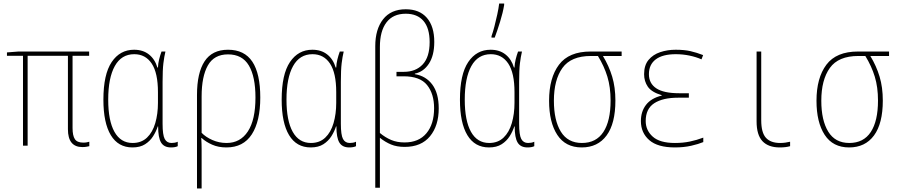

<svg xmlns="http://www.w3.org/2000/svg" viewBox="-20 -817 5040 1077"><path d="M442 8Q361 8 361 -92V-504H135V0H109V-504H19V-523L84 -528H480V-504H387V-99Q387 -56 400 -36.5Q413 -17 447 -17Q458 -17 466 -18.5Q474 -20 481 -22V3Q476 4 466 6Q456 8 442 8Z M723 10Q643 10 601.5 -59Q560 -128 560 -258Q560 -400 606.5 -469Q653 -538 732 -538Q782 -538 815.5 -511.5Q849 -485 863 -438H866Q867 -461 872.5 -483.5Q878 -506 886 -528H908Q901 -499 896.5 -462Q892 -425 892 -358V-123Q892 -60 904 -37.5Q916 -15 942 -15Q950 -15 959.5 -16.5Q969 -18 977 -22V3Q963 10 939 10Q900 10 883.5 -17.5Q867 -45 867 -108H865Q856 -80 839 -53Q822 -26 794 -8Q766 10 723 10ZM724 -15Q773 -15 804.5 -45Q836 -75 851 -126.5Q866 -178 866 -240V-300Q866 -408 831 -460.5Q796 -513 733 -513Q661 -513 624 -446.5Q587 -380 587 -258Q587 -140 622 -77.5Q657 -15 724 -15Z M1085 -284Q1085 -408 1127.5 -473Q1170 -538 1259 -538Q1351 -538 1395.5 -471Q1440 -404 1440 -270Q1440 -137 1392.5 -63.5Q1345 10 1250 10Q1205 10 1170 -5.5Q1135 -21 1111 -43H1109Q1111 -7 1111 19.5Q1111 46 1111 73V240H1085ZM1251 -15Q1328 -15 1370.5 -80Q1413 -145 1413 -270Q1413 -387 1376 -449.5Q1339 -512 1259 -512Q1181 -512 1146 -450Q1111 -388 1111 -276V-72Q1134 -48 1171.5 -31.5Q1209 -15 1251 -15Z M1723 10Q1643 10 1601.5 -59Q1560 -128 1560 -258Q1560 -400 1606.5 -469Q1653 -538 1732 -538Q1782 -538 1815.5 -511.5Q1849 -485 1863 -438H1866Q1867 -461 1872.5 -483.5Q1878 -506 1886 -528H1908Q1901 -499 1896.5 -462Q1892 -425 1892 -358V-123Q1892 -60 1904 -37.5Q1916 -15 1942 -15Q1950 -15 1959.5 -16.5Q1969 -18 1977 -22V3Q1963 10 1939 10Q1900 10 1883.5 -17.5Q1867 -45 1867 -108H1865Q1856 -80 1839 -53Q1822 -26 1794 -8Q1766 10 1723 10ZM1724 -15Q1773 -15 1804.5 -45Q1836 -75 1851 -126.5Q1866 -178 1866 -240V-300Q1866 -408 1831 -460.5Q1796 -513 1733 -513Q1661 -513 1624 -446.5Q1587 -380 1587 -258Q1587 -140 1622 -77.5Q1657 -15 1724 -15Z M2085 -558Q2085 -653 2129 -709Q2173 -765 2256 -765Q2333 -765 2374.5 -717Q2416 -669 2416 -582Q2416 -506 2386 -460Q2356 -414 2307 -404V-401Q2369 -391 2405 -342.5Q2441 -294 2441 -209Q2441 -112 2392 -52.5Q2343 7 2250 7Q2206 7 2173.5 -6.5Q2141 -20 2111 -44V236H2085ZM2249 -18Q2329 -18 2372 -69.5Q2415 -121 2415 -210Q2415 -291 2375.5 -340Q2336 -389 2244 -389H2204V-414H2245Q2312 -414 2351 -455.5Q2390 -497 2390 -581Q2390 -659 2355.5 -699.5Q2321 -740 2256 -740Q2185 -740 2148 -691.5Q2111 -643 2111 -554V-71Q2141 -46 2174 -32Q2207 -18 2249 -18Z M2723 10Q2643 10 2601.5 -59Q2560 -128 2560 -258Q2560 -400 2606.5 -469Q2653 -538 2732 -538Q2782 -538 2815.5 -511.5Q2849 -485 2863 -438H2866Q2867 -461 2872.5 -483.5Q2878 -506 2886 -528H2908Q2901 -499 2896.5 -462Q2892 -425 2892 -358V-123Q2892 -60 2904 -37.5Q2916 -15 2942 -15Q2950 -15 2959.5 -16.5Q2969 -18 2977 -22V3Q2963 10 2939 10Q2900 10 2883.5 -17.5Q2867 -45 2867 -108H2865Q2856 -80 2839 -53Q2822 -26 2794 -8Q2766 10 2723 10ZM2724 -15Q2773 -15 2804.5 -45Q2836 -75 2851 -126.5Q2866 -178 2866 -240V-300Q2866 -408 2831 -460.5Q2796 -513 2733 -513Q2661 -513 2624 -446.5Q2587 -380 2587 -258Q2587 -140 2622 -77.5Q2657 -15 2724 -15ZM2737 -614Q2745 -636 2753.5 -669Q2762 -702 2769.5 -736.5Q2777 -771 2780 -797H2808V-789Q2801 -746 2785 -694.5Q2769 -643 2755 -606H2737Z M3243 10Q3152 10 3106 -60.5Q3060 -131 3060 -252Q3060 -380 3115.5 -454Q3171 -528 3293 -528H3467V-503H3362Q3396 -447 3414 -387Q3432 -327 3432 -253Q3432 -124 3382.5 -57Q3333 10 3243 10ZM3244 -15Q3324 -15 3364.5 -76.5Q3405 -138 3405 -253Q3405 -328 3387 -387Q3369 -446 3334 -503H3295Q3183 -503 3135 -436Q3087 -369 3087 -252Q3087 -142 3126 -78.5Q3165 -15 3244 -15Z M3766 10Q3669 10 3622 -31Q3575 -72 3575 -138Q3575 -191 3603.5 -228.5Q3632 -266 3692 -281V-283Q3635 -300 3614 -330.5Q3593 -361 3593 -401Q3593 -451 3618 -481Q3643 -511 3683.5 -524.5Q3724 -538 3770 -538Q3819 -538 3853.5 -530Q3888 -522 3924 -508L3915 -484Q3886 -497 3848.5 -505Q3811 -513 3771 -513Q3697 -513 3658.5 -484Q3620 -455 3620 -401Q3620 -349 3661.5 -321.5Q3703 -294 3790 -294H3844V-269H3784Q3698 -269 3650 -238Q3602 -207 3602 -138Q3602 -86 3641.5 -50.5Q3681 -15 3766 -15Q3811 -15 3849.5 -23Q3888 -31 3925 -45V-20Q3899 -9 3857.5 0.5Q3816 10 3766 10Z M4354 10Q4290 10 4257 -25Q4224 -60 4224 -136V-528H4250V-143Q4250 -73 4276.5 -44Q4303 -15 4356 -15Q4371 -15 4385.5 -17Q4400 -19 4412 -22V3Q4388 10 4354 10Z M4743 10Q4652 10 4606 -60.5Q4560 -131 4560 -252Q4560 -380 4615.5 -454Q4671 -528 4793 -528H4967V-503H4862Q4896 -447 4914 -387Q4932 -327 4932 -253Q4932 -124 4882.5 -57Q4833 10 4743 10ZM4744 -15Q4824 -15 4864.5 -76.5Q4905 -138 4905 -253Q4905 -328 4887 -387Q4869 -446 4834 -503H4795Q4683 -503 4635 -436Q4587 -369 4587 -252Q4587 -142 4626 -78.5Q4665 -15 4744 -15Z"/></svg>

Font: Noto Sans Mono ExtraCondensed Thin
Style: Regular
Weight: 100
Width: 2
Designer: Monotype Design Team
Foundry: Monotype Imaging Inc.
Version: Version 2.014; ttfautohint (v1.8.4.7-5d5b)